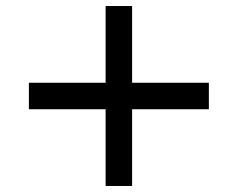

<svg xmlns="http://www.w3.org/2000/svg" viewBox="-20 -669 790 638"><path d="M331 -51V-306H76V-394H331V-649H419V-394H674V-306H419V-51Z"/></svg>

Font: Martian Mono SemiExpanded Light
Style: Regular
Weight: 300
Width: 6
Monospace: yes
Designer: Roman Shamin
Foundry: Evil Martians
Version: Version 0.930